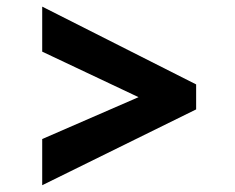

<svg xmlns="http://www.w3.org/2000/svg" viewBox="-20 -671 710 580"><path d="M107.5 -111.5V-251L398.5 -377.5L107.5 -515V-651L572.5 -416V-340.5Z"/></svg>

Font: Koeln Type Sans
Style: Bold
Weight: 700
Designer: Eben Sorkin
Foundry: Eben Sorkin
Version: Version 2.001